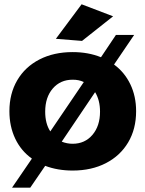

<svg xmlns="http://www.w3.org/2000/svg" viewBox="-20 -790 678 896"><path d="M23.9 0ZM615.2 -271Q615.2 -188 578.1 -125.5Q541 -63 474.1 -28.6Q407.2 5.9 318.8 5.9Q249 5.9 190.9 -16.1L121.1 85.9H36.1L128.9 -49.8Q78.1 -85.9 51 -143.1Q23.9 -200.2 23.9 -271Q23.9 -353 60.5 -415.5Q97.2 -478 164.1 -512.5Q231 -546.9 318.8 -546.9Q392.1 -546.9 451.2 -522.9L521 -627H606L512.2 -488.8Q561 -453.1 588.1 -397Q615.2 -340.8 615.2 -271ZM214.8 -176.8 371.1 -407.2Q347.2 -418.5 318.8 -418Q261.7 -418 226.3 -377Q190.9 -335.9 190.9 -269Q190.9 -212.9 214.8 -176.8ZM446.8 -269Q446.8 -322.3 423.8 -359.9L268.1 -128.9Q293 -119.1 318.8 -119.1Q376 -119.1 411.4 -160.6Q446.8 -202.1 446.8 -269ZM360.8 -770 507.8 -713.9 362.8 -599.1 240.7 -608.9Z"/></svg>

Font: Argentum Sans
Style: Bold
Weight: 700
Designer: Julieta Ulanovsky (Modified by Cristiano Sobral)
Foundry: Julieta Ulanovsky
Version: Version 1.000; ttfautohint (v1.5.65-e2d9)